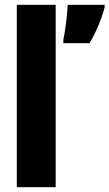

<svg xmlns="http://www.w3.org/2000/svg" viewBox="-20 -780 456 800"><path d="M212 0V-760H50V0ZM416 -749V-760H262C261 -720 251 -648 244 -614V-600H353C380 -646 401 -695 416 -749Z"/></svg>

Font: Noto Sans Lao ExtraCondensed Black
Style: Regular
Weight: 900
Width: 2
Designer: Monotype Design Team
Foundry: Monotype Imaging Inc.
Version: Version 2.003